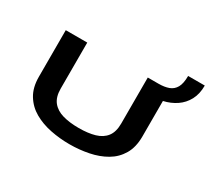

<svg xmlns="http://www.w3.org/2000/svg" viewBox="-164 -1127 1529 1408"><g transform="rotate(30 600.5 -423.5)"><path d="M555.5 11Q473 11 394.5 -4.8Q316 -20.5 253 -56.5Q190 -92.5 152.5 -153.8Q115 -215 115 -306V-700H297V-310Q297 -239.5 329.2 -199.2Q361.5 -159 419.5 -142.5Q477.5 -126 555.5 -126Q633.5 -126 690.5 -142.5Q747.5 -159 778.5 -199.2Q809.5 -239.5 809.5 -310V-700H900Q950 -700 985.8 -713Q1021.5 -726 1040.8 -760.2Q1060 -794.5 1060 -858H1201Q1201 -786.5 1173.5 -735.2Q1146 -684 1098.8 -652Q1051.5 -620 991.5 -606.5V-306Q991.5 -215 955.2 -153.8Q919 -92.5 857.2 -56.5Q795.5 -20.5 717.2 -4.8Q639 11 555.5 11Z"/></g></svg>

Font: Trispace Expanded
Style: Bold
Weight: 700
Width: 7
Designer: Tyler Finck
Foundry: Etcetera Type Company
Version: Version 1.210; ttfautohint (v1.8.3)